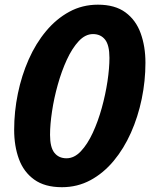

<svg xmlns="http://www.w3.org/2000/svg" viewBox="-20 -768 636 800"><path d="M238 12Q166.5 12 122.5 -19.8Q78.5 -51.5 58.8 -105.5Q39 -159.5 39 -227Q39 -303 54.5 -378.2Q70 -453.5 99.5 -520.2Q129 -587 171.8 -638.2Q214.5 -689.5 268.8 -719Q323 -748.5 388 -748.5Q459.5 -748.5 503 -716.2Q546.5 -684 566.2 -629.2Q586 -574.5 586 -506.5Q586 -430.5 570.5 -355.8Q555 -281 525.5 -214.8Q496 -148.5 453.5 -97.5Q411 -46.5 356.8 -17.2Q302.5 12 238 12ZM257 -108.5Q289.5 -108.5 317 -137.8Q344.5 -167 366.5 -214.5Q388.5 -262 404 -318Q419.5 -374 427.8 -429Q436 -484 436 -527Q436 -580 417.8 -603Q399.5 -626 367.5 -626Q335.5 -626 308 -596.5Q280.5 -567 258.5 -519.2Q236.5 -471.5 220.8 -415.2Q205 -359 196.8 -304Q188.5 -249 188.5 -206Q188.5 -154 206.8 -131.2Q225 -108.5 257 -108.5Z"/></svg>

Font: Epilogue
Style: Bold Italic
Weight: 700
Italic angle: -12°
Designer: Tyler Finck
Foundry: Etcetera Type Co
Version: Version 2.111; ttfautohint (v1.8.3)